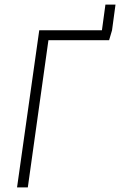

<svg xmlns="http://www.w3.org/2000/svg" viewBox="-20 -816 523 836"><path d="M439 -795.9H482.9L467.8 -684.1L455.1 -641.1H190.9L101.1 0H54.2L150.9 -684.1H423.8Z"/></svg>

Font: Fira Sans Compressed ExtraLight
Style: Italic
Weight: 250
Width: 3
Italic angle: -8°
Designer: Carrois Corporate & Edenspiekermann AG
Foundry: Carrois Corporate GbR & Edenspiekermann AG
Version: Version 4.203;PS 004.203;hotconv 1.0.88;makeotf.lib2.5.64775